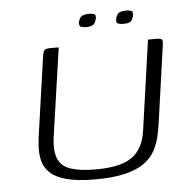

<svg xmlns="http://www.w3.org/2000/svg" viewBox="-45 -612 668 660"><g transform="rotate(-5 288.5 -281.5)"><path d="M401 -521Q389 -521 381.5 -524.5Q374 -528 378 -544Q383 -560 393.5 -563Q404 -566 414 -566Q424 -566 431.5 -563Q439 -560 435 -544Q431 -528 422 -524.5Q413 -521 401 -521ZM273 -521Q261 -521 253.5 -524.5Q246 -528 250 -545Q255 -560 265.5 -563Q276 -566 286 -566Q296 -566 303.5 -563Q311 -560 307 -545Q303 -529 293.5 -525Q284 -521 273 -521ZM494 -188Q490 -157 484 -129Q478 -101 465 -77Q452 -53 427 -35Q402 -17 361 -7Q320 3 258 3Q197 3 159.5 -7Q122 -17 103 -35Q84 -53 78 -76Q72 -99 73.5 -127Q75 -155 80 -184L115 -429Q117 -442 119 -448.5Q121 -455 126 -457.5Q131 -460 141 -460H172L127 -149Q122 -104 133.5 -78Q145 -52 177 -41.5Q209 -31 264 -31Q347 -31 387 -58.5Q427 -86 436 -150L480 -460H510Q521 -460 525.5 -457.5Q530 -455 530 -448.5Q530 -442 528 -429Z"/></g></svg>

Font: Genos Light
Style: Italic
Weight: 300
Italic angle: -8°
Designer: Robert E. Leuschke
Foundry: Robert E. Leuschke
Version: Version 1.010